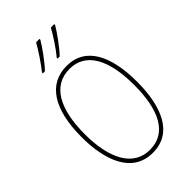

<svg xmlns="http://www.w3.org/2000/svg" viewBox="-283 -1047 1150 1150"><g transform="rotate(-45 292.0 -471.5)"><path d="M420 -946V-953H391C371 -915 323 -841 288 -800V-793H306C345 -833 400 -911 420 -946ZM295 -946V-953H266C245 -915 199 -844 163 -800V-793H181C220 -833 275 -911 295 -946ZM527 -358C527 -576 457 -724 295 -724C141 -724 57 -594 57 -358C57 -164 118 10 293 10C467 10 527 -158 527 -358ZM83 -358C83 -569 152 -699 295 -699C430 -699 501 -576 501 -358C501 -141 434 -15 293 -15C155 -15 83 -146 83 -358Z"/></g></svg>

Font: Noto Sans Malayalam Condensed Thin
Style: Regular
Weight: 100
Width: 3
Designer: Jelle Bosma - Monotype Design Team
Foundry: Monotype Imaging Inc.
Version: Version 2.104